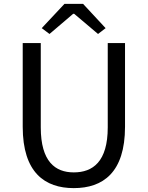

<svg xmlns="http://www.w3.org/2000/svg" viewBox="-20 -956 761 989"><path d="M235 -781 357 -885H362L485 -781L524 -811L408 -936H312L195 -811ZM360 13C510 13 624 -67 624 -303V-734H535V-300C535 -123 458 -68 360 -68C265 -68 190 -123 190 -300V-734H97V-303C97 -67 211 13 360 13Z"/></svg>

Font: Noto Sans JP
Style: Regular
Weight: 400
Designer: Ryoko NISHIZUKA  (kana, bopomofo & ideographs); Paul D. Hunt (Latin, Greek & Cyrillic); Sandoll Communications , Soo-you
Foundry: Adobe
Version: Version 2.002;hotconv 1.0.116;makeotfexe 2.5.65601